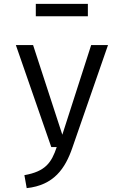

<svg xmlns="http://www.w3.org/2000/svg" viewBox="-20 -760 640 992"><path d="M434 -676V-740H165V-676ZM538 -527H451L302 -64L151 -527H62L245 0H273C246 81 214 126 106 145L118 212C258 197 317 111 354 3Z"/></svg>

Font: FiraMono Nerd Font
Style: Regular
Weight: 400
Designer: Carrois Corporate & Edenspiekermann AG
Foundry: Carrois Corporate GbR & Edenspiekermann AG
Version: Version 003.206;Nerd Fonts 3.3.0